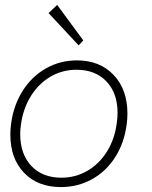

<svg xmlns="http://www.w3.org/2000/svg" viewBox="-20 -750 616 779"><path d="M22 -204Q22 -226 25 -248Q35 -323 72 -381.5Q109 -440 166.5 -472.5Q224 -505 292 -505Q385 -505 441 -446Q497 -387 497 -289Q497 -268 494 -245Q484 -170 447.5 -112.5Q411 -55 353.5 -23Q296 9 227 9Q133 9 77.5 -49Q22 -107 22 -204ZM454 -253Q457 -273 457 -292Q457 -372 412 -419.5Q367 -467 290 -467Q233 -467 185 -439Q137 -411 105.5 -360.5Q74 -310 65 -245Q62 -224 62 -206Q62 -125 107 -77Q152 -29 229 -29Q286 -29 334.5 -57Q383 -85 414.5 -136Q446 -187 454 -253ZM177 -697 212 -730 318 -586 299 -566Z"/></svg>

Font: Bellota Light
Style: Italic
Weight: 300
Italic angle: -7.5°
Designer: Kemie Guaida
Foundry: Kemie Guaida
Version: Version 4.001